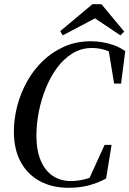

<svg xmlns="http://www.w3.org/2000/svg" viewBox="-20 -876 615 912"><path d="M306 16Q227 16 168.5 -16Q110 -48 78 -107.5Q46 -167 46 -251Q46 -312 62 -373Q78 -434 108.5 -489Q139 -544 184 -587Q229 -630 286 -655Q343 -680 411 -680Q438 -680 466 -675.5Q494 -671 522 -661Q550 -651 575 -633L555 -479H522L495 -644L526 -615Q501 -633 473 -640.5Q445 -648 416 -648Q366 -648 324.5 -622.5Q283 -597 251.5 -554.5Q220 -512 198 -458Q176 -404 164.5 -345.5Q153 -287 153 -232Q153 -162 173.5 -113.5Q194 -65 231 -40.5Q268 -16 317 -16Q348 -16 381.5 -24Q415 -32 451 -54L398 -15L477 -188H510L484 -28Q443 -6 400 5Q357 16 306 16ZM462 -856 570 -726 552 -708 410 -803H458L278 -708L266 -728L419 -856Z"/></svg>

Font: Source Serif 4 48pt SemiBold
Style: Italic
Weight: 600
Italic angle: -12°
Designer: Frank Grießhammer
Foundry: Adobe Systems Incorporated
Version: Version 4.004;hotconv 1.0.116;makeotfexe 2.5.65601